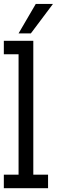

<svg xmlns="http://www.w3.org/2000/svg" viewBox="-20 -982 348 1002"><path d="M0 -70.5H76.9V-698.7H0V-769.2H153.8V-70.5H230.8V0H0ZM166.7 -961.5H256.4L141 -807.7H76.9Z"/></svg>

Font: Slabo 13px
Style: Regular
Weight: 400
Designer: John Hudson
Foundry: Tiro Typeworks Ltd.
Version: Version 1.02 Build 005a